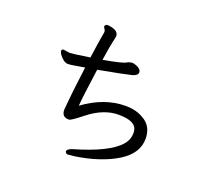

<svg xmlns="http://www.w3.org/2000/svg" viewBox="-136 -946 1272 1166"><g transform="rotate(20 500.0 -363.0)"><path d="M410.2 47.9Q397.5 47.9 393.1 33.2Q393.1 19 424.3 7.8Q643.1 -55.2 711.4 -133.8Q741.2 -168 741.2 -211.9L740.2 -222.2Q735.4 -285.2 619.1 -285.2Q522.5 -285.2 426.3 -209Q357.4 -153.8 344.2 -153.8Q297.4 -153.8 297.4 -200.2Q307.1 -318.8 329.1 -484.9Q286.1 -478 262.2 -473.6Q238.3 -469.2 223.1 -469.2Q207 -469.2 192.1 -481.2Q177.2 -493.2 167.2 -507.1Q157.2 -521 157.2 -529.8Q157.2 -542 170.4 -542L211.4 -536.1Q225.1 -536.1 338.4 -553.2Q353 -660.2 365.2 -726.1Q365.2 -738.8 358.6 -746.3Q352.1 -753.9 352.1 -761.2Q357.4 -773.9 369.1 -773.9Q377.4 -773.9 392.1 -771Q441.4 -761.2 441.4 -728Q441.4 -721.2 433.8 -690.2Q426.3 -659.2 412.1 -564.9Q533.2 -585.9 556.2 -600.1Q566.4 -606.9 586.4 -609.9Q603 -609.9 625.2 -598.9Q647.5 -587.9 648.4 -569.8Q648.4 -548.8 613.3 -539.3Q578.1 -529.8 402.3 -497.1Q376.5 -313 372.1 -253.9Q503.4 -350.1 641.1 -350.1Q709 -350.1 757.3 -320.8Q822.3 -285.2 822.3 -203.1Q822.3 -108.9 721.2 -45.9Q614.3 20 451.2 43.9Q419.4 47.9 410.2 47.9Z"/></g></svg>

Font: LXGW WenKai GB Screen
Style: Regular
Weight: 400
Designer: LXGW / Fontworks Inc.
Foundry: LXGW / Fontworks Inc.
Version: Version 1.321;February 19, 2024;FontCreator 14.0.0.2901 64-b